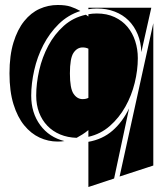

<svg xmlns="http://www.w3.org/2000/svg" viewBox="-20 -556 665 769"><path d="M532 -323Q532 -275 519.5 -224Q507 -173 482 -128.5Q457 -84 420 -51.5Q383 -19 334 -8V-35Q322 -25 310 -17.5Q298 -10 287 -4Q251 -5 221 -17.5Q191 -30 169.5 -52.5Q148 -75 136.5 -105.5Q125 -136 125 -173Q125 -222 137 -274.5Q149 -327 173.5 -373Q198 -419 235.5 -452.5Q273 -486 324 -497Q326 -495 329 -493.5Q332 -492 334 -490V-499Q350 -502 368 -502Q408 -502 439 -487.5Q470 -473 490.5 -448.5Q511 -424 521.5 -391.5Q532 -359 532 -323ZM211 11Q173 11 138.5 -5Q104 -21 77 -54Q50 -87 34 -138.5Q18 -190 18 -262Q18 -334 34 -386Q50 -438 77 -471.5Q104 -505 138.5 -520.5Q173 -536 211 -536Q243 -536 262.5 -529.5Q282 -523 302 -512Q252 -496 215 -459.5Q178 -423 153.5 -375.5Q129 -328 117 -274.5Q105 -221 105 -173Q105 -104 141 -55Q177 -6 238 9Q232 10 225.5 10.5Q219 11 211 11ZM459 151 594 -463V107ZM334 193V12Q391 2 431 -33Q471 -68 497 -122L437 159ZM334 -361Q324 -366 311 -366Q289 -366 274.5 -344.5Q260 -323 260 -262Q260 -202 274.5 -180.5Q289 -159 311 -159Q324 -159 334 -164ZM334 -525H586L546 -347Q545 -386 531.5 -418.5Q518 -451 495 -474Q472 -497 439.5 -509.5Q407 -522 368 -522Q350 -522 334 -519Z"/></svg>

Font: J.M. Nexus Grotesque
Style: Regular
Weight: 900
Designer: deFharo
Foundry: deFharo
Version: Version 3.003